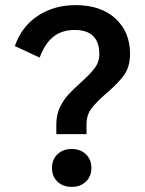

<svg xmlns="http://www.w3.org/2000/svg" viewBox="-20 -730 566 750"><path d="M200 -244Q200 -280 213 -308.5Q226 -337 244.5 -357.5Q263 -378 294 -406Q332 -440 350 -464Q368 -488 368 -520Q368 -565 344 -589Q320 -613 272 -613Q222 -613 188.5 -586.5Q155 -560 135 -505L38 -550Q64 -626 127.5 -668Q191 -710 275 -710Q374 -710 431 -657.5Q488 -605 488 -520Q488 -469 464.5 -436.5Q441 -404 396 -366Q356 -331 337 -306Q318 -281 318 -244V-206H200ZM183 -74Q183 -107 204.5 -127.5Q226 -148 260 -148Q294 -148 315.5 -127.5Q337 -107 337 -74Q337 -41 315.5 -20.5Q294 0 260 0Q226 0 204.5 -20.5Q183 -41 183 -74Z"/></svg>

Font: Niramit SemiBold
Style: Regular
Weight: 600
Designer: Katatrad Aksorn Co.,Ltd.
Foundry: Cadson Demak Co.,Ltd.
Version: Version 1.001; ttfautohint (v1.6)